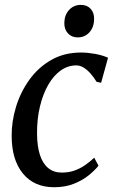

<svg xmlns="http://www.w3.org/2000/svg" viewBox="-20 -776 488 806"><path d="M207 10Q123.5 10 76.2 -47.5Q29 -105 29 -206Q28.5 -266 47.2 -327.5Q66 -389 103 -440.8Q140 -492.5 194.5 -524Q249 -555.5 320.5 -555.5Q347.5 -555.5 379.2 -549.8Q411 -544 433.5 -533.5L404.5 -428.5L385.5 -432.5Q373 -453 359 -468.5Q345 -484 330.2 -492.8Q315.5 -501.5 300 -501.5Q265.5 -501.5 235.5 -480.5Q205.5 -459.5 183 -420.8Q160.5 -382 147.8 -329.5Q135 -277 135.5 -213.5Q136 -160.5 148 -124.5Q160 -88.5 183 -70Q206 -51.5 239.5 -51.5Q268.5 -51.5 292 -59.8Q315.5 -68 336 -82Q356.5 -96 375.5 -114L393.5 -80.5Q379.5 -62.5 353.8 -41.2Q328 -20 291.2 -5Q254.5 10 207 10ZM306 -619Q281 -619 265.2 -636Q249.5 -653 250 -680Q250.5 -713 270 -734.2Q289.5 -755.5 319.5 -755.5Q345.5 -755.5 360.5 -739Q375.5 -722.5 375 -697Q375 -662.5 355.8 -640.8Q336.5 -619 306 -619Z"/></svg>

Font: Merriweather 48pt
Style: Italic
Weight: 400
Italic angle: -7.8°
Version: Version 2.101